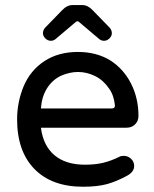

<svg xmlns="http://www.w3.org/2000/svg" viewBox="-20 -709 593 740"><path d="M145.5 -581.1Q145.5 -591.8 153.3 -601.6L219.7 -669.9Q238.3 -689.5 259.8 -689.5H296.9Q318.4 -689.5 336.9 -669.9L403.3 -601.6Q411.1 -591.8 411.1 -581.1Q411.1 -570.3 401.9 -561Q392.6 -551.8 380.9 -551.8Q370.1 -551.8 362.3 -558.6L286.1 -623Q283.2 -627 278.3 -627Q274.4 -627 270.5 -623L194.3 -558.6Q186.5 -551.8 175.8 -551.8Q164.1 -551.8 154.8 -561Q145.5 -570.3 145.5 -581.1ZM45.9 -249Q45.9 -315.4 71.3 -377Q97.7 -438.5 151.4 -473.6Q205.1 -508.8 280.3 -508.8Q352.5 -508.8 406.2 -475.6Q457 -442.4 485.4 -386.2Q513.7 -330.1 513.7 -261.7Q513.7 -243.2 501 -230Q488.3 -216.8 467.8 -216.8H137.7Q146.5 -147.5 189.9 -110.8Q233.4 -74.2 307.6 -74.2Q346.7 -74.2 377.4 -81.5Q408.2 -88.9 439.5 -104.5Q446.3 -108.4 457 -108.4Q472.7 -108.4 484.9 -97.2Q497.1 -85.9 497.1 -69.3Q497.1 -46.9 470.7 -32.2Q429.7 -9.8 392.6 0.5Q355.5 10.7 299.8 10.7Q179.7 10.7 112.8 -57.6Q45.9 -126 45.9 -249ZM422.9 -303.7Q418.9 -342.8 399.4 -369.1Q377.9 -400.4 346.2 -416Q314.5 -431.6 280.3 -431.6Q249 -431.6 214.8 -417Q180.7 -400.4 160.6 -367.7Q140.6 -335 137.7 -291H411.1Q423.8 -291 422.9 -303.7Z"/></svg>

Font: jf-openhuninn-1.0
Style: Regular
Weight: 400
Designer: [Kosugi Maru]
      Designed by Motoya company      

      [Varela Round]
      Joe Prince(Latin component); Avraham Co
Foundry: justfont CO.,LTD.
Version: 1.0